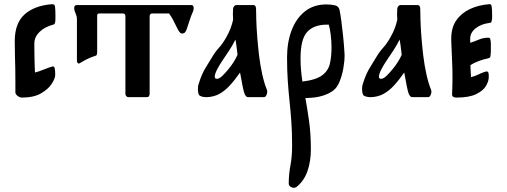

<svg xmlns="http://www.w3.org/2000/svg" viewBox="-20 -461 2405 911"><path d="M225 -441Q240 -442 241 -430Q242 -423 242.5 -412Q243 -401 243 -389V-373Q243 -363 241.5 -354.5Q240 -346 232 -344Q191 -333 167 -309Q143 -285 143 -255Q143 -254 143 -253Q143 -253 143 -236.5Q143 -220 143.5 -196Q144 -172 144.5 -150Q145 -128 146 -117Q163 -121 187.5 -131Q212 -141 227 -145Q228 -145 229 -145.5Q230 -146 231 -146Q238 -146 240 -135Q242 -124 242 -106Q242 -89 225.5 -63.5Q209 -38 174.5 -18Q140 2 84 2Q74 2 63.5 -6Q53 -14 53 -23V-69Q53 -104 52.5 -133Q52 -162 51 -194Q50 -226 50 -269Q51 -352 97 -393Q143 -434 225 -441Z M335 -407Q332 -414 332 -422Q332 -437 344 -437H888Q899 -437 899 -423Q899 -415 896 -407Q886 -385 879.5 -364Q873 -343 866 -323Q864 -316 859 -309Q854 -302 844 -302Q837 -302 831.5 -309.5Q826 -317 822 -325Q811 -348 801.5 -366Q792 -384 782 -397H700Q696 -397 693 -393Q690 -389 690 -384V-16Q690 -10 687 -5Q684 0 678 0H589Q583 0 579 -5Q575 -10 575 -16V-384Q575 -389 572.5 -393Q570 -397 565 -397H450Q441 -397 441 -387V-210Q441 -207 439.5 -202.5Q438 -198 435 -197Q406 -188 388 -178Q370 -168 356 -160Q352 -158 348.5 -162.5Q345 -167 345 -171V-368Q345 -380 342.5 -387Q340 -394 335 -407Z M1182 -437Q1189 -437 1192 -431.5Q1195 -426 1195 -419Q1195 -403 1196 -367Q1197 -331 1200.5 -286.5Q1204 -242 1209 -199Q1215 -150 1224.5 -107.5Q1234 -65 1246 -36Q1248 -32 1248 -26Q1248 -17 1243.5 -8.5Q1239 0 1232 0H1158Q1151 0 1146.5 -5.5Q1142 -11 1140 -17Q1136 -27 1130.5 -55.5Q1125 -84 1119 -117Q1094 -81 1069.5 -54.5Q1045 -28 1018 -14Q1009 -9 992.5 -4.5Q976 0 960 0Q940 0 928 -7Q923 -10 921 -19Q919 -28 919 -37Q919 -49 921 -58Q931 -90 939.5 -109Q948 -128 959 -145Q970 -162 984 -186Q1001 -215 1018.5 -234Q1036 -253 1053 -283Q1066 -306 1073.5 -325.5Q1081 -345 1086 -367Q1085 -382 1085 -395Q1085 -409 1086 -419Q1086 -425 1090.5 -431Q1095 -437 1101 -437ZM999 -97Q999 -87 1009 -87Q1021 -87 1036.5 -102.5Q1052 -118 1064 -133Q1092 -167 1107 -201Q1105 -219 1102 -242.5Q1099 -266 1097 -273Q1083 -245 1068 -222.5Q1053 -200 1033 -170Q1022 -154 1010.5 -132Q999 -110 999 -97Z M1429 4Q1437 48 1446 110Q1455 172 1455 248Q1455 304 1439 350.5Q1423 397 1387 426Q1381 430 1374 430Q1365 430 1357.5 424.5Q1350 419 1350 410Q1350 366 1358 324.5Q1366 283 1366 230Q1366 169 1362.5 118.5Q1359 68 1354 21Q1349 -26 1345.5 -76.5Q1342 -127 1342 -188Q1342 -261 1364 -318Q1386 -375 1427.5 -407.5Q1469 -440 1529 -440Q1549 -440 1568 -436Q1587 -432 1591 -414Q1595 -396 1599.5 -362Q1604 -328 1608 -289.5Q1612 -251 1614 -217Q1615 -209 1615 -200Q1615 -170 1609 -136.5Q1603 -103 1591.5 -74.5Q1580 -46 1563 -33Q1544 -17 1510 -6.5Q1476 4 1429 4ZM1415 -74Q1480 -82 1509 -104Q1538 -126 1545.5 -160Q1553 -194 1553 -236Q1553 -267 1549 -297.5Q1545 -328 1540 -344Q1535 -344 1530 -344Q1470 -344 1438 -310Q1406 -276 1406 -184Q1406 -153 1408.5 -126.5Q1411 -100 1415 -74Z M1961 -437Q1968 -437 1971 -431.5Q1974 -426 1974 -419Q1974 -403 1975 -367Q1976 -331 1979.5 -286.5Q1983 -242 1988 -199Q1994 -150 2003.5 -107.5Q2013 -65 2025 -36Q2027 -32 2027 -26Q2027 -17 2022.5 -8.5Q2018 0 2011 0H1937Q1930 0 1925.5 -5.5Q1921 -11 1919 -17Q1915 -27 1909.5 -55.5Q1904 -84 1898 -117Q1873 -81 1848.5 -54.5Q1824 -28 1797 -14Q1788 -9 1771.5 -4.5Q1755 0 1739 0Q1719 0 1707 -7Q1702 -10 1700 -19Q1698 -28 1698 -37Q1698 -49 1700 -58Q1710 -90 1718.5 -109Q1727 -128 1738 -145Q1749 -162 1763 -186Q1780 -215 1797.5 -234Q1815 -253 1832 -283Q1845 -306 1852.5 -325.5Q1860 -345 1865 -367Q1864 -382 1864 -395Q1864 -409 1865 -419Q1865 -425 1869.5 -431Q1874 -437 1880 -437ZM1778 -97Q1778 -87 1788 -87Q1800 -87 1815.5 -102.5Q1831 -118 1843 -133Q1871 -167 1886 -201Q1884 -219 1881 -242.5Q1878 -266 1876 -273Q1862 -245 1847 -222.5Q1832 -200 1812 -170Q1801 -154 1789.5 -132Q1778 -110 1778 -97Z M2300 -441Q2308 -442 2310 -438.5Q2312 -435 2313 -429Q2314 -422 2314.5 -412.5Q2315 -403 2315 -392Q2315 -385 2315 -377.5Q2315 -370 2313 -363Q2312 -357 2310.5 -355Q2309 -353 2301 -352Q2262 -347 2236.5 -326.5Q2211 -306 2211 -278Q2211 -278 2211 -277V-258Q2231 -264 2250.5 -272.5Q2270 -281 2291 -282Q2304 -283 2305.5 -278Q2307 -273 2308 -267Q2309 -263 2309 -256Q2309 -249 2309 -241Q2309 -230 2309 -219.5Q2309 -209 2308 -202Q2307 -193 2305.5 -189.5Q2304 -186 2295 -184Q2275 -180 2252 -171.5Q2229 -163 2212 -152Q2213 -133 2213.5 -117.5Q2214 -102 2215 -95Q2232 -99 2249.5 -107.5Q2267 -116 2283 -121Q2286 -122 2290 -122Q2299 -122 2299 -104V-94Q2299 -76 2286 -53.5Q2273 -31 2239.5 -14.5Q2206 2 2146 2Q2125 2 2125 -13Q2126 -35 2126.5 -54Q2127 -73 2127 -91Q2127 -134 2125 -174Q2123 -214 2121 -269V-277Q2121 -330 2145 -364.5Q2169 -399 2209.5 -418Q2250 -437 2300 -441Z"/></svg>

Font: Triodion
Style: Regular
Weight: 400
Version: Version 1.201; ttfautohint (v1.8.4.7-5d5b)